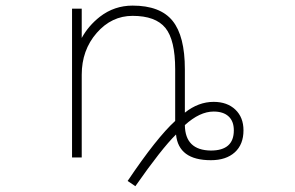

<svg xmlns="http://www.w3.org/2000/svg" viewBox="-20 -555 1040 678"><path d="M632.8 -113.3Q633.8 -24.4 724.6 -23.4Q805.7 -23.4 805.7 -94.7Q805.7 -127 787.1 -144Q768.6 -161.1 734.4 -161.1Q685.5 -161.1 632.8 -113.3ZM601.6 -80.1Q550.8 -30.3 458 102.5L430.7 84Q533.2 -68.4 598.6 -127.9V-310.5Q598.6 -414.1 564 -456.5Q529.3 -499 448.2 -499Q374 -499 321.3 -438.5Q268.6 -377.9 268.6 -291V1H234.4V-524.4H268.6V-420.9Q292 -463.9 333 -496.1Q383.8 -535.2 448.2 -535.2Q545.9 -535.2 589.4 -481.4Q632.8 -427.7 632.8 -310.5V-157.2Q680.7 -195.3 734.4 -195.3Q782.2 -195.3 811 -168Q839.8 -140.6 839.8 -94.7Q839.8 -44.9 809.1 -17.1Q778.3 10.7 724.6 10.7Q610.4 10.7 601.6 -80.1Z"/></svg>

Font: Gen Shin Gothic Monospace ExtraLight
Style: Regular
Weight: 200
Designer: [Source Han Sans]
Ryoko NISHIZUKA  (kana & ideographs); Paul D. Hunt (Latin, Greek & Cyrillic); Wenlong ZHANG  (bopomofo
Version: Version 1.002.20150607